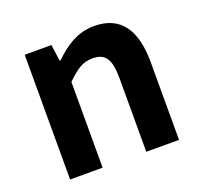

<svg xmlns="http://www.w3.org/2000/svg" viewBox="-104 -692 850 810"><g transform="rotate(-20 320.5 -287.0)"><path d="M79 0H225V-385C268 -426 295 -448 342 -448C398 -448 421 -418 421 -331V0H568V-349C568 -490 516 -574 395 -574C319 -574 262 -534 213 -486H209L199 -560H79Z"/></g></svg>

Font: Spoqa Han Sans Neo Bold
Style: Bold
Weight: 700
Designer: [Spoqa Han Sans Neo] Dong-huui Kim  Younghwa Kang  Yujin Lee  [Noto Sans] Ryoko NISHIZUKA  (kana & ideographs); Paul D. 
Foundry: Spoqa (http://www.spoqa-han-sans.com)
Version: Version 1.000